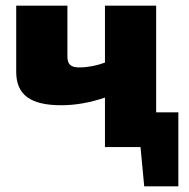

<svg xmlns="http://www.w3.org/2000/svg" viewBox="-20 -517 665 675"><path d="M607 -122V138H487L474 0H349V-174Q270 -147 195 -147Q114 -147 75.5 -175.5Q37 -204 37 -264V-497H217V-318Q217 -298 226.5 -289Q236 -280 258 -280Q303 -280 349 -297V-497H529V-122Z"/></svg>

Font: Ezarion Extra Bold
Style: Regular
Weight: 800
Designer: Natanael Gama
Version: Version 1.001;PS 001.001;hotconv 1.0.70;makeotf.lib2.5.58329